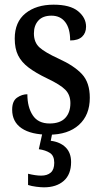

<svg xmlns="http://www.w3.org/2000/svg" viewBox="-20 -566 437 821"><path d="M189 10Q113 10 72.5 -17.5Q32 -45 32 -97Q32 -134 53 -148.5Q74 -163 97 -163Q97 -108 120 -73Q143 -38 192 -38Q237 -38 259 -61.5Q281 -85 281 -125Q281 -160 259.5 -182Q238 -204 181 -231Q133 -254 102.5 -277Q72 -300 57.5 -329Q43 -358 43 -401Q43 -472 89 -509Q135 -546 209 -546Q280 -546 314 -518Q348 -490 348 -452Q348 -425 331 -409Q314 -393 280 -393Q280 -444 259 -471.5Q238 -499 200 -499Q163 -499 144 -478Q125 -457 125 -423Q125 -385 148.5 -363.5Q172 -342 231 -315Q297 -285 330.5 -249Q364 -213 364 -148Q364 -74 317.5 -32Q271 10 189 10ZM168 235Q155 235 135 232.5Q115 230 100 225V177Q133 185 156 185Q182 185 197 172Q212 159 212 130Q212 100 193.5 88Q175 76 146 72L164 -9H206L197 36Q237 41 260.5 64Q284 87 284 127Q284 180 252.5 207.5Q221 235 168 235Z"/></svg>

Font: Noto Serif Tamil Condensed Medium
Style: Regular
Weight: 500
Width: 3
Designer: Indian Type Foundry, Tom Grace, and the Monotype Design Team
Foundry: Monotype Imaging Inc.
Version: Version 2.004; ttfautohint (v1.8.4.7-5d5b)